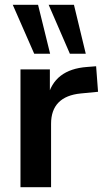

<svg xmlns="http://www.w3.org/2000/svg" viewBox="-20 -777 432 797"><path d="M65 0V-489H187V-371H177Q191 -431 232 -462.5Q273 -494 341 -499L379 -502L387 -396L315 -389Q254 -383 223 -351.5Q192 -320 192 -263V0ZM270 -554 182 -757H287L336 -554ZM122 -554 33 -757H138L188 -554Z"/></svg>

Font: NunitoSans3
Style: Bold
Weight: 700
Designer: Vernon Adams
Foundry: Vernon Adams
Version: Version 3.101;gftools[0.9.27]